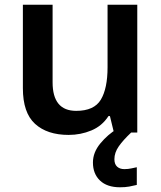

<svg xmlns="http://www.w3.org/2000/svg" viewBox="-20 -562 682 814"><path d="M562 -542V0H463L446 -70H440Q413 -28 367.5 -9Q322 10 271 10Q180 10 128.5 -37Q77 -84 77 -188V-542H203V-213Q203 -92 303 -92Q379 -92 407.5 -139.5Q436 -187 436 -277V-542ZM465 113Q465 134 476.5 144.5Q488 155 507 155Q523 155 536.5 152Q550 149 560 147V222Q544 226 527.5 229Q511 232 489 232Q434 232 404 203.5Q374 175 374 127Q374 84 405.5 46Q437 8 477 -16L536 0Q502 32 483.5 58.5Q465 85 465 113Z"/></svg>

Font: Noto Sans Bassa Vah SemiBold
Style: Regular
Weight: 600
Designer: Monotype Design Team
Foundry: Monotype Imaging Inc.
Version: Version 2.002; ttfautohint (v1.8.4.7-5d5b)